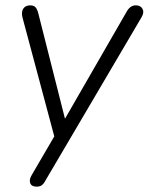

<svg xmlns="http://www.w3.org/2000/svg" viewBox="-20 -512 556 718"><path d="M117 186Q98 186 93 173Q88 160 99 142L183 -2L64 -447Q59 -467 67 -479.5Q75 -492 93 -492Q106 -492 112.5 -485Q119 -478 123 -463L223 -68L454 -469Q467 -492 488 -492Q506 -492 513 -478.5Q520 -465 509 -447L150 163Q144 175 136.5 180.5Q129 186 117 186Z"/></svg>

Font: Nunito Light
Style: Italic
Weight: 300
Italic angle: -9°
Designer: Vernon Adams
Foundry: Vernon Adams
Version: Version 3.601; ttfautohint (v1.8.2.53-6de2)